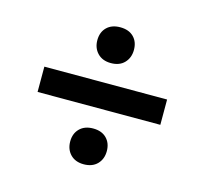

<svg xmlns="http://www.w3.org/2000/svg" viewBox="-81 -644 733 689"><g transform="rotate(15 286.0 -299.5)"><path d="M285 -421.5Q253.5 -421.5 235.2 -440.5Q217 -459.5 217 -488.5Q217 -518.5 235.2 -536.5Q253.5 -554.5 285 -554.5Q317 -554.5 335 -536.5Q353 -518.5 353 -488.5Q353 -459.5 335 -440.5Q317 -421.5 285 -421.5ZM58 -253.5V-347.5H514V-253.5ZM284.5 -45.5Q253.5 -45.5 235.2 -64.2Q217 -83 217 -112.5Q217 -142 235.2 -160.2Q253.5 -178.5 285 -178.5Q317 -178.5 335 -160.2Q353 -142 353 -112.5Q353 -83 334.8 -64.2Q316.5 -45.5 284.5 -45.5Z"/></g></svg>

Font: Commissioner Medium
Style: Regular
Weight: 500
Designer: Kostas Bartsokas
Foundry: Kostas Bartsokas
Version: Version 1.000; ttfautohint (v1.8.3)